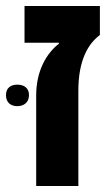

<svg xmlns="http://www.w3.org/2000/svg" viewBox="-45 -622 366 642"><path d="M76 0H217V-319C217 -421 250 -476 289 -505V-602H37V-479H152V-476C111 -444 76 -386 76 -303ZM-25 -304C-25 -279 -9 -267 13 -267C35 -267 52 -280 52 -304C52 -328 35 -339 13 -339C-9 -339 -25 -328 -25 -304Z"/></svg>

Font: Noto Sans Hebrew Condensed
Style: Bold
Weight: 700
Width: 3
Designer: Monotype Design Team
Foundry: Monotype Imaging Inc.
Version: Version 2.004